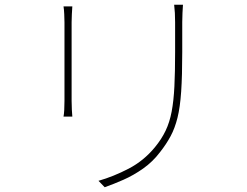

<svg xmlns="http://www.w3.org/2000/svg" viewBox="-20 -761 1040 807"><path d="M749 -741Q748 -725 747 -706.5Q746 -688 746 -668Q746 -654 746 -629Q746 -604 746 -579.5Q746 -555 746 -542Q746 -443 741.5 -376.5Q737 -310 726 -266Q715 -222 697 -188.5Q679 -155 653 -122Q622 -81 581.5 -52.5Q541 -24 499 -5.5Q457 13 420 26L394 -1Q457 -19 520.5 -52Q584 -85 631 -142Q659 -176 676 -211.5Q693 -247 701.5 -292Q710 -337 713 -397.5Q716 -458 716 -541Q716 -555 716 -580Q716 -605 716 -630Q716 -655 716 -668Q716 -688 715 -706.5Q714 -725 712 -741ZM284 -734Q283 -723 282 -701Q281 -679 281 -667Q281 -663 281 -639.5Q281 -616 281 -581Q281 -546 281 -506.5Q281 -467 281 -431Q281 -395 281 -369.5Q281 -344 281 -337Q281 -318 282 -299.5Q283 -281 284 -271H247Q249 -281 250 -298.5Q251 -316 251 -337Q251 -344 251 -369.5Q251 -395 251 -431Q251 -467 251 -506.5Q251 -546 251 -581Q251 -616 251 -639.5Q251 -663 251 -667Q251 -680 250 -701.5Q249 -723 247 -734Z"/></svg>

Font: Noto Sans JP Thin Thin
Style: Regular
Weight: 250
Version: Version 2.004-H2;hotconv 1.0.118;makeotfexe 2.5.65603